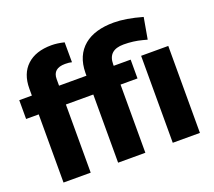

<svg xmlns="http://www.w3.org/2000/svg" viewBox="-126 -928 1219 1096"><g transform="rotate(-20 483.0 -380.0)"><path d="M82.5 0V-414.1H5.9V-528.3H82.5V-570.3Q82.5 -660.6 135.7 -710.4Q189 -760.3 285.2 -760.3Q320.3 -760.3 362.3 -750L362.8 -628.9Q347.7 -633.3 322.3 -633.3Q247.6 -633.3 247.6 -568.8V-528.3H414.1V-545.9Q415.5 -651.4 483.4 -707.5Q547.9 -760.3 663.6 -760.3Q735.8 -760.3 835.9 -731.9L813 -602.1L785.6 -609.4Q732.4 -623.5 673.8 -623.5Q579.6 -623.5 579.6 -537.6V-528.3H682.6V-414.1H579.6V0H414.1V-414.1H247.6V0ZM911.1 0H746.1V-528.3H911.1Z"/></g></svg>

Font: Roboto Black
Style: Regular
Weight: 900
Designer: Google
Version: Version 2.134; 2016